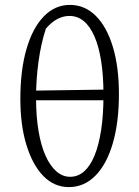

<svg xmlns="http://www.w3.org/2000/svg" viewBox="-20 -755 568 783"><path d="M261 8Q201 8 157 -37Q113 -82 88 -163Q63 -244 63 -352Q63 -469 88 -555Q113 -641 158.5 -688Q204 -735 265 -735Q326 -735 371 -690Q416 -645 440.5 -563Q465 -481 465 -371Q465 -256 440 -170.5Q415 -85 369 -38.5Q323 8 261 8ZM266 -34Q298 -34 323 -56Q348 -78 365.5 -120.5Q383 -163 392.5 -225Q402 -287 402 -368Q402 -446 392.5 -506Q383 -566 365 -607Q347 -648 321.5 -669Q296 -690 263 -690Q238 -690 214 -677.5Q190 -665 167 -638Q147 -577 137 -503.5Q127 -430 127 -356Q127 -281 137 -221.5Q147 -162 165.5 -120.5Q184 -79 209.5 -56.5Q235 -34 266 -34ZM90 -346V-385L436 -390V-346Z"/></svg>

Font: Piazzolla 24pt Light
Style: Regular
Weight: 300
Designer: Juan Pablo del Peral
Foundry: Huerta Tipografica
Version: Version 2.005